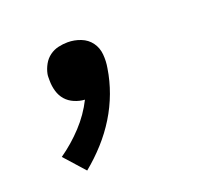

<svg xmlns="http://www.w3.org/2000/svg" viewBox="-77 -275 655 590"><g transform="rotate(-20 250.0 19.5)"><path d="M116 215 57 149Q97 121 130 85.5Q163 50 184 8Q167 7 150.5 0Q134 -7 123 -19.5Q112 -32 107 -49Q102 -66 102 -84Q102 -90 102 -95.5Q102 -101 103 -106Q106 -121 114 -135.5Q122 -150 135 -159.5Q148 -169 163.5 -172.5Q179 -176 194 -176Q216 -176 236.5 -168Q257 -160 269.5 -143Q282 -126 284 -103.5Q286 -81 282 -59Q276 -20 262 18Q248 56 226.5 91Q205 126 177 157Q149 188 116 215Z"/></g></svg>

Font: Iosevka Curly Semibold
Style: Italic
Weight: 600
Italic angle: -9°
Monospace: yes
Designer: Belleve Invis
Foundry: Belleve Invis
Version: Version 22.1.2; ttfautohint (v1.8.4)